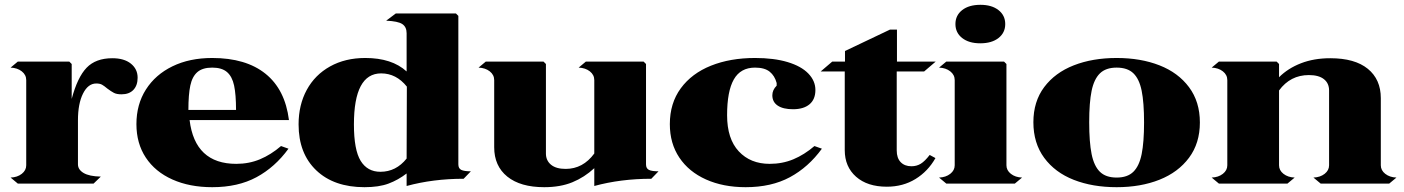

<svg xmlns="http://www.w3.org/2000/svg" viewBox="-20 -763 5834 798"><path d="M552 -440Q552 -408 534.5 -389.5Q517 -371 485 -371Q465 -371 453.5 -377Q442 -383 426 -395Q413 -406 404 -411Q395 -416 380 -416Q346 -416 325 -374Q304 -332 304 -263V-80Q304 -58 327.5 -44Q351 -30 399 -29L369 0H54L24 -25Q52 -26 70.5 -40.5Q89 -55 89 -76V-430Q89 -452 70.5 -466.5Q52 -481 24 -482L54 -507H268L278 -497V-352Q302 -442 340 -481.5Q378 -521 447 -521Q496 -521 524 -498.5Q552 -476 552 -440Z M862 15Q768 15 696.5 -17Q625 -49 586 -108Q547 -167 547 -247Q547 -329 586.5 -391Q626 -453 697 -487.5Q768 -522 862 -522Q1002 -522 1083.5 -456.5Q1165 -391 1181 -264H768Q790 -82 962 -82Q1015 -82 1060.5 -101Q1106 -120 1148 -156L1179 -145Q1123 -68 1046 -26.5Q969 15 862 15ZM862 -482Q822 -482 800.5 -463.5Q779 -445 771 -407.5Q763 -370 763 -306H961Q961 -370 953 -407.5Q945 -445 923.5 -463.5Q902 -482 862 -482Z M1937 -51 1907 -20Q1780 -20 1670 10V-42Q1635 -15 1595 0Q1555 15 1495 15Q1368 15 1294.5 -55Q1221 -125 1221 -246Q1221 -327 1255 -389.5Q1289 -452 1352 -487Q1415 -522 1498 -522Q1609 -522 1670 -466V-625Q1670 -651 1652 -663Q1634 -675 1585 -677L1625 -707H1875L1885 -697V-80Q1885 -63 1897 -57Q1909 -51 1937 -51ZM1670 -104 1671 -403Q1627 -458 1564 -458Q1451 -458 1451 -246Q1451 -140 1479 -94.5Q1507 -49 1561 -49Q1626 -49 1670 -104Z M2717 -51 2687 -20Q2560 -20 2450 10V-64Q2409 -26 2359 -5.5Q2309 15 2242 15Q2143 15 2088.5 -29Q2034 -73 2034 -151V-430Q2034 -452 2015.5 -466.5Q1997 -481 1969 -482L1999 -507H2239L2249 -497V-125Q2249 -96 2270 -78.5Q2291 -61 2331 -61Q2403 -61 2450 -125V-430Q2450 -452 2431.5 -466.5Q2413 -481 2385 -482L2415 -507H2655L2665 -497V-80Q2665 -63 2677 -57Q2689 -51 2717 -51Z M3396 -145 3365 -156Q3323 -120 3277.5 -101Q3232 -82 3179 -82Q3099 -82 3050.5 -134Q3002 -186 3002 -284Q3002 -384 3030 -433Q3058 -482 3118 -482Q3158 -482 3179 -465Q3200 -448 3208 -418V-407Q3190 -389 3190 -367Q3190 -339 3212.5 -324Q3235 -309 3276 -309Q3320 -309 3344.5 -329.5Q3369 -350 3369 -389Q3369 -427 3339.5 -457.5Q3310 -488 3253.5 -505Q3197 -522 3118 -522Q3015 -522 2935 -490Q2855 -458 2809.5 -396Q2764 -334 2764 -247Q2764 -167 2803.5 -108Q2843 -49 2914.5 -17Q2986 15 3079 15Q3186 15 3263 -26.5Q3340 -68 3396 -145Z M3708 -507H3869L3821 -466H3707V-138Q3707 -106 3723.5 -89Q3740 -72 3768 -72Q3790 -72 3807 -82.5Q3824 -93 3844 -119L3868 -106Q3837 -51 3785 -19Q3733 13 3666 13Q3585 13 3538 -28.5Q3491 -70 3491 -139V-466H3391L3439 -507H3492V-551L3679 -640H3708Z M4228 -25 4198 0H3913L3883 -25Q3911 -26 3929.5 -40.5Q3948 -55 3948 -76V-430Q3948 -452 3929.5 -466.5Q3911 -481 3883 -482L3913 -507H4153L4163 -497V-76Q4163 -55 4181.5 -40.5Q4200 -26 4228 -25ZM3951 -663Q3951 -699 3979 -721Q4007 -743 4055 -743Q4102 -743 4130 -721Q4158 -699 4158 -663Q4158 -627 4130 -605Q4102 -583 4054 -583Q4007 -583 3979 -605Q3951 -627 3951 -663Z M4967 -254Q4967 -340 4922 -400.5Q4877 -461 4799 -491.5Q4721 -522 4621 -522Q4521 -522 4443 -491.5Q4365 -461 4320 -401Q4275 -341 4275 -255Q4275 -168 4320 -107Q4365 -46 4443 -15.5Q4521 15 4621 15Q4721 15 4799 -16Q4877 -47 4922 -107.5Q4967 -168 4967 -254ZM4735 -254Q4735 -172 4725 -122.5Q4715 -73 4690.5 -49Q4666 -25 4621 -25Q4576 -25 4551.5 -49Q4527 -73 4517 -122.5Q4507 -172 4507 -255Q4507 -337 4517 -385.5Q4527 -434 4551.5 -458Q4576 -482 4621 -482Q4666 -482 4690.5 -458.5Q4715 -435 4725 -386Q4735 -337 4735 -254Z M5784 -25 5754 0H5469L5439 -25Q5467 -26 5485.5 -40.5Q5504 -55 5504 -76V-387Q5504 -417 5482.5 -434Q5461 -451 5420 -451Q5343 -451 5296 -387V-76Q5296 -55 5314.5 -40.5Q5333 -26 5361 -25L5331 0H5046L5016 -25Q5044 -26 5062.5 -40.5Q5081 -55 5081 -76V-430Q5081 -452 5062.5 -466.5Q5044 -481 5016 -482L5046 -507H5286L5296 -497V-442Q5333 -479 5387 -500Q5441 -521 5509 -521Q5611 -521 5665 -477Q5719 -433 5719 -355V-76Q5719 -55 5737.5 -40.5Q5756 -26 5784 -25Z"/></svg>

Font: FFF_Oezguer-Guendem
Style: Bold
Weight: 700
Designer: bBox Type GmbH
Foundry: bBox Type GmbH
Version: Version 1.004